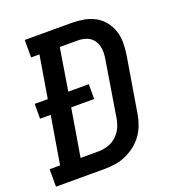

<svg xmlns="http://www.w3.org/2000/svg" viewBox="-140 -842 873 950"><g transform="rotate(-20 296.5 -367.5)"><path d="M-7 0V-92H48L90 -343H34V-421H103L140 -643H96V-735H343Q375 -735 406 -729.5Q437 -724 464 -709.5Q491 -695 510 -671.5Q529 -648 539 -619Q549 -590 549 -557.5Q549 -525 544 -493L495 -198Q490 -170 480 -143Q470 -116 452.5 -92Q435 -68 410.5 -49.5Q386 -31 359 -19.5Q332 -8 303.5 -4Q275 0 248 0ZM156 -92H248Q264 -92 280.5 -95Q297 -98 313 -105Q329 -112 342.5 -123.5Q356 -135 366 -150Q376 -165 381.5 -181Q387 -197 390 -213L438 -508Q441 -525 441.5 -542Q442 -559 438.5 -574.5Q435 -590 426.5 -603.5Q418 -617 405 -626Q392 -635 375.5 -639Q359 -643 343 -643H247L211 -421H319V-343H198Z"/></g></svg>

Font: Iosevka Curly Slab SmBdEx
Style: Italic
Weight: 600
Width: 7
Italic angle: -9°
Monospace: yes
Designer: Belleve Invis
Foundry: Belleve Invis
Version: Version 11.1.0; ttfautohint (v1.8.3)